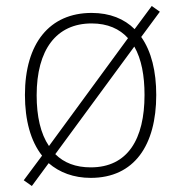

<svg xmlns="http://www.w3.org/2000/svg" viewBox="-20 -582 603 639"><path d="M86 37 142 -39C178 -8 225 10 282 10C427 10 500 -99 500 -266C500 -344 484 -411 450 -459L512 -543L485 -562L428 -485C394 -519 346 -539 285 -539C145 -539 63 -438 63 -266C63 -182 82 -112 120 -64L59 18ZM102 -265C102 -416 167 -504 285 -504C338 -504 378 -486 406 -455L143 -96C115 -137 102 -195 102 -265ZM282 -25C232 -25 193 -40 164 -69L427 -427C451 -385 461 -330 461 -266C461 -119 405 -25 282 -25Z"/></svg>

Font: Noto Sans Mono SemiCondensed ExtraLight
Style: Regular
Weight: 200
Width: 4
Designer: Monotype Design Team
Foundry: Monotype Imaging Inc.
Version: Version 2.014